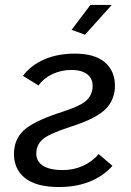

<svg xmlns="http://www.w3.org/2000/svg" viewBox="-20 -750 531 780"><path d="M325.2 -608.9 271 -628.9 347.2 -730H434.1ZM219.2 9.8Q124.5 9.8 78.6 -29.1Q32.7 -67.9 37.1 -136.2Q41.5 -193.8 85.7 -228.3Q129.9 -262.7 233.9 -295.9Q300.8 -317.4 326.4 -337.9Q352.1 -358.4 356 -392.1Q358.9 -427.7 336.2 -446.8Q313.5 -465.8 270 -465.8Q229 -465.8 193.4 -449.2Q157.7 -432.6 136.2 -402.8L73.2 -441.9Q106 -485.4 160.2 -508.8Q214.4 -532.2 284.2 -532.2Q366.7 -532.2 408.2 -495.1Q449.7 -458 446.8 -392.1Q442.4 -334.5 401.1 -299.6Q359.9 -264.6 269 -235.8Q189.5 -210 160.4 -189.5Q131.3 -168.9 127.9 -134.8Q124 -98.1 151.9 -78.6Q179.7 -59.1 235.8 -59.1Q278.3 -59.1 316.2 -75.9Q354 -92.8 380.9 -124L437 -76.2Q358.4 9.8 219.2 9.8Z"/></svg>

Font: Rawline Medium
Style: Italic
Weight: 500
Italic angle: -12°
Designer: Matt McInerney, Pablo Impallari, Rodrigo Fuenzalida
Foundry: Matt McInerney, Pablo Impallari, Rodrigo Fuenzalida
Version: Version 4.020;PS 004.020;hotconv 1.0.88;makeotf.lib2.5.64775